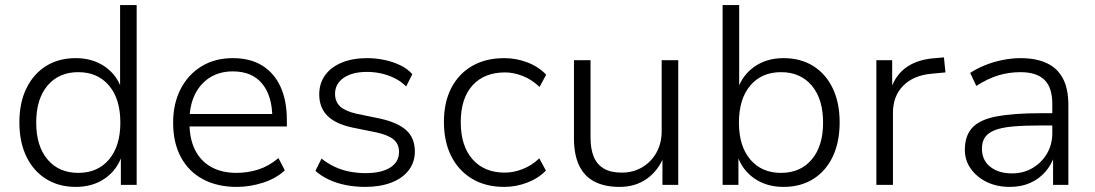

<svg xmlns="http://www.w3.org/2000/svg" viewBox="-20 -725 4295 753"><path d="M277 8Q211 8 161 -23Q111 -54 83.5 -111Q56 -168 56 -245Q56 -322 83.5 -378.5Q111 -435 160.5 -466Q210 -497 277 -497Q343 -497 391 -464Q439 -431 457 -375H451V-705H516V0H454V-117H459Q440 -59 392 -25.5Q344 8 277 8ZM287 -47Q363 -47 407.5 -99.5Q452 -152 452 -244Q452 -337 407.5 -389.5Q363 -442 287 -442Q211 -442 166.5 -389.5Q122 -337 122 -244Q122 -152 166.5 -99.5Q211 -47 287 -47Z M909 8Q832 8 776 -22Q720 -52 689.5 -108.5Q659 -165 659 -244Q659 -319 688.5 -376Q718 -433 770.5 -465Q823 -497 893 -497Q962 -497 1009 -467.5Q1056 -438 1080.5 -384Q1105 -330 1105 -255V-229H706V-278H1067L1048 -262Q1048 -348 1008.5 -396.5Q969 -445 893 -445Q841 -445 802.5 -420.5Q764 -396 743.5 -352.5Q723 -309 723 -251V-244Q723 -181 745 -137Q767 -93 808.5 -70Q850 -47 908 -47Q951 -47 992.5 -60Q1034 -73 1072 -105L1097 -57Q1063 -25 1011.5 -8.5Q960 8 909 8Z M1412 8Q1374 8 1337.5 1Q1301 -6 1270 -20.5Q1239 -35 1217 -55L1241 -103Q1266 -83 1294.5 -70Q1323 -57 1353.5 -51.5Q1384 -46 1413 -46Q1476 -46 1510.5 -68Q1545 -90 1545 -129Q1545 -160 1523.5 -178Q1502 -196 1455 -206L1361 -225Q1296 -239 1264 -271Q1232 -303 1232 -355Q1232 -398 1255 -430Q1278 -462 1320.5 -479.5Q1363 -497 1420 -497Q1454 -497 1487.5 -490Q1521 -483 1550 -469Q1579 -455 1597 -434L1573 -386Q1553 -406 1527.5 -418.5Q1502 -431 1474.5 -437Q1447 -443 1420 -443Q1361 -443 1327.5 -419.5Q1294 -396 1294 -357Q1294 -326 1314 -307.5Q1334 -289 1378 -279L1470 -260Q1539 -245 1573 -214.5Q1607 -184 1607 -131Q1607 -89 1583 -57.5Q1559 -26 1515 -9Q1471 8 1412 8Z M1958 8Q1885 8 1832 -23.5Q1779 -55 1750 -112Q1721 -169 1721 -247Q1721 -324 1750 -380Q1779 -436 1832 -466.5Q1885 -497 1958 -497Q2005 -497 2049 -480Q2093 -463 2122 -432L2096 -384Q2066 -413 2030 -427Q1994 -441 1961 -441Q1879 -441 1833 -390Q1787 -339 1787 -246Q1787 -153 1833 -100.5Q1879 -48 1960 -48Q1994 -48 2030 -62Q2066 -76 2095 -104L2121 -56Q2092 -26 2048 -9Q2004 8 1958 8Z M2410 8Q2351 8 2311 -13Q2271 -34 2251 -76.5Q2231 -119 2231 -182V-489H2296V-185Q2296 -141 2308.5 -110.5Q2321 -80 2348 -64Q2375 -48 2418 -48Q2464 -48 2499.5 -69.5Q2535 -91 2555 -127.5Q2575 -164 2575 -210V-489H2640V0H2578V-114H2585Q2562 -56 2517 -24Q2472 8 2410 8Z M3053 8Q2986 8 2938 -25.5Q2890 -59 2871 -117H2876V0H2814V-705H2879V-375H2873Q2892 -431 2939.5 -464Q2987 -497 3053 -497Q3120 -497 3169.5 -466Q3219 -435 3246 -378.5Q3273 -322 3273 -245Q3273 -168 3246 -111Q3219 -54 3169.5 -23Q3120 8 3053 8ZM3043 -47Q3119 -47 3163.5 -99.5Q3208 -152 3208 -244Q3208 -337 3163.5 -389.5Q3119 -442 3043 -442Q2967 -442 2922.5 -389.5Q2878 -337 2878 -244Q2878 -152 2922.5 -99.5Q2967 -47 3043 -47Z M3417 0V-489H3479V-376H3474Q3493 -433 3537.5 -463Q3582 -493 3649 -497L3682 -500L3688 -441L3635 -436Q3563 -430 3522.5 -389Q3482 -348 3482 -283V0Z M3940 8Q3890 8 3850.5 -11Q3811 -30 3787.5 -63Q3764 -96 3764 -137Q3764 -193 3793.5 -224.5Q3823 -256 3888.5 -268.5Q3954 -281 4061 -281H4119V-233H4064Q3998 -233 3953 -229Q3908 -225 3881.5 -214.5Q3855 -204 3843 -186.5Q3831 -169 3831 -142Q3831 -97 3863.5 -71Q3896 -45 3949 -45Q3994 -45 4029.5 -66Q4065 -87 4086 -122.5Q4107 -158 4107 -202V-317Q4107 -382 4076 -412Q4045 -442 3982 -442Q3937 -442 3895.5 -429.5Q3854 -417 3809 -388L3785 -439Q3812 -457 3845 -470Q3878 -483 3913.5 -490Q3949 -497 3983 -497Q4043 -497 4085 -477.5Q4127 -458 4148.5 -417.5Q4170 -377 4170 -313V0H4110V-114H4115Q4104 -79 4079.5 -51Q4055 -23 4020 -7.5Q3985 8 3940 8Z"/></svg>

Font: Nunito Sans 10pt Light
Style: Regular
Weight: 300
Designer: Vernon Adams
Foundry: Vernon Adams
Version: Version 3.101;gftools[0.9.27]